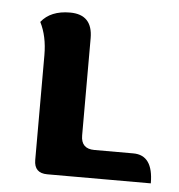

<svg xmlns="http://www.w3.org/2000/svg" viewBox="-39 -459 463 496"><g transform="rotate(5 192.0 -210.5)"><path d="M216.8 -73.2H317.9Q369.6 -73.2 369.6 0H101.1Q66.9 0 66.9 -34.2V-305.7Q66.9 -355 48.8 -390.6Q73.2 -421.4 123.5 -421.4Q182.1 -421.4 182.1 -359.9V-107.9Q182.1 -73.2 216.8 -73.2Z"/></g></svg>

Font: Bainsley
Style: Bold
Weight: 700
Designer: Paul James MIller
Foundry: High-Logic / Made with FontCreator
Version: Version 1.411;March 28, 2021;FontCreator 13.0.0.2683 64-bit